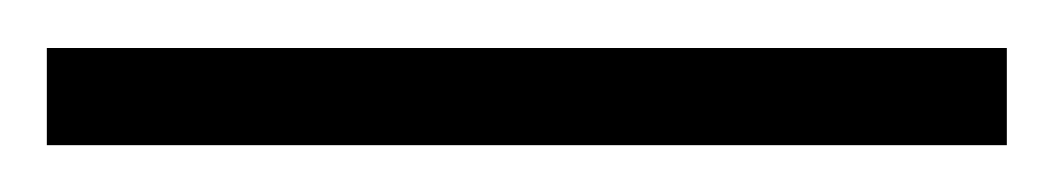

<svg xmlns="http://www.w3.org/2000/svg" viewBox="-20 74 450 82"><path d="M0 94.5H410V136H0Z"/></svg>

Font: Newsreader 60pt SemiBold
Style: Regular
Weight: 600
Designer: Hugues Gentile
Foundry: Production Type
Version: Version 1.003